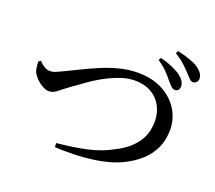

<svg xmlns="http://www.w3.org/2000/svg" viewBox="-128 -979 1256 1122"><g transform="rotate(20 500.0 -418.0)"><path d="M858 -586Q845 -585 834 -596.5Q823 -608 808 -624Q792 -645 769 -669Q746 -693 709 -718L718 -734Q756 -725 790.5 -710Q825 -695 847 -679Q884 -651 885 -620Q886 -606 879 -596Q872 -586 858 -586ZM312 -57Q414 -67 498 -85Q582 -103 658 -146Q731 -184 771 -239.5Q811 -295 811 -373Q811 -424 788.5 -466.5Q766 -509 723.5 -533.5Q681 -558 621 -558Q583 -558 544 -546Q505 -534 467 -515.5Q429 -497 395.5 -475.5Q362 -454 334.5 -433.5Q307 -413 287 -400Q241 -366 217 -346.5Q193 -327 167 -327Q149 -327 127.5 -339Q106 -351 88.5 -368.5Q71 -386 62 -403Q55 -419 53.5 -436.5Q52 -454 51 -470L65 -478Q78 -463 96 -451.5Q114 -440 132 -440Q140 -440 149 -441.5Q158 -443 171 -448.5Q184 -454 205 -464Q245 -483 293.5 -507Q342 -531 396 -554Q450 -577 507 -592Q564 -607 624 -607Q692 -607 745.5 -586.5Q799 -566 836 -531Q873 -496 892.5 -451.5Q912 -407 912 -358Q912 -292 888 -241.5Q864 -191 822.5 -154Q781 -117 728 -91Q691 -72 643 -59Q595 -46 540.5 -39Q486 -32 428.5 -30.5Q371 -29 314 -32ZM942 -665Q929 -664 918.5 -676Q908 -688 891 -705Q875 -723 851 -745Q827 -767 790 -790L798 -806Q839 -797 873.5 -785Q908 -773 931 -758Q949 -745 959.5 -730.5Q970 -716 971 -698Q972 -685 963.5 -675Q955 -665 942 -665Z"/></g></svg>

Font: Noto Serif HK ExtraLight SemiBold
Style: Regular
Weight: 600
Version: Version 2.002-H1;hotconv 1.1.0;makeotfexe 2.6.0